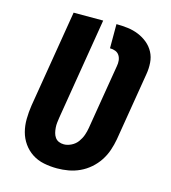

<svg xmlns="http://www.w3.org/2000/svg" viewBox="-110 -824 821 922"><g transform="rotate(15 300.0 -363.5)"><path d="M258 8Q224 8 192 1.5Q160 -5 134 -22Q108 -39 90 -64.5Q72 -90 64 -120.5Q56 -151 56.5 -184.5Q57 -218 62 -251L142 -735H289L206 -231Q204 -218 202.5 -205Q201 -192 202 -179Q203 -166 206 -154Q209 -142 216 -132Q223 -122 234.5 -117Q246 -112 260 -112Q278 -112 297 -121.5Q316 -131 328 -147.5Q340 -164 346.5 -182.5Q353 -201 356 -220Q368 -293 380 -365.5Q392 -438 404 -510L409 -540Q412 -555 410.5 -569Q409 -583 402 -594Q395 -605 382.5 -610Q370 -615 355 -615V-735Q384 -735 412 -731.5Q440 -728 465.5 -717.5Q491 -707 511.5 -690Q532 -673 544.5 -649.5Q557 -626 559 -597.5Q561 -569 556 -540L500 -201Q495 -173 485.5 -145Q476 -117 459.5 -92Q443 -67 420 -47Q397 -27 370 -14.5Q343 -2 314.5 3Q286 8 258 8Z"/></g></svg>

Font: Iosevka SS04 Heavy Extended
Style: Italic
Weight: 900
Width: 7
Italic angle: -9°
Monospace: yes
Designer: Belleve Invis
Foundry: Belleve Invis
Version: Version 19.0.0; ttfautohint (v1.8.4)